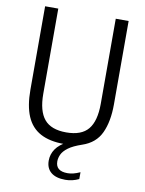

<svg xmlns="http://www.w3.org/2000/svg" viewBox="-101 -810 819 1087"><g transform="rotate(10 308.5 -266.0)"><path d="M351.3 207.7Q297.1 207.7 268.6 184Q240.2 160.3 240.2 116.8Q240.2 80.4 261 49.8Q281.8 19.1 330.9 -6.5L329.3 9.3H309.5Q226.2 9.3 172.9 -19.5Q119.6 -48.2 94 -107.8Q68.5 -167.5 68.5 -260.4V-740H144.2V-251Q144.2 -151.5 183.4 -104.5Q222.6 -57.5 309.5 -57.5Q396.9 -57.5 435.7 -104.5Q474.6 -151.5 474.6 -251V-740H548.6V-260.4Q548.6 -161.8 518 -96.1Q487.5 -30.3 411.4 -4.8Q360.6 12.4 334.1 32.2Q307.6 52.1 298.2 72.7Q288.8 93.3 288.8 112.5Q288.8 140.5 305.7 154.5Q322.7 168.6 357.2 168.6Q372.8 168.6 390 164.4Q407.2 160.2 428.9 150.4V189.8Q410.2 198.5 391 203.1Q371.8 207.7 351.3 207.7Z"/></g></svg>

Font: Encode Sans Condensed Thin
Style: Regular
Weight: 100
Width: 3
Designer: Multiple Designers
Foundry: Impallari Type
Version: Version 3.002